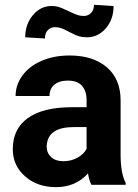

<svg xmlns="http://www.w3.org/2000/svg" viewBox="-20 -769 576 799"><path d="M452.6 -743.7Q452.6 -688.5 420.4 -651.1Q388.2 -613.8 341.8 -613.8Q323.2 -613.8 308.8 -617.9Q294.4 -622.1 269 -635.7Q243.7 -649.4 232.4 -652.6Q221.2 -655.8 208 -655.8Q190.9 -655.8 179 -643.6Q167 -631.3 167 -608.9L85 -613.8Q85 -668 116.9 -706.1Q148.9 -744.1 195.3 -744.1Q210 -744.1 222.9 -740.5Q235.8 -736.8 265.1 -722.7Q294.4 -708.5 305.7 -705.6Q316.9 -702.6 329.1 -702.6Q346.2 -702.6 358.6 -714.6Q371.1 -726.6 371.1 -749ZM360.4 0Q350.6 -19 346.2 -47.4Q294.9 9.8 212.9 9.8Q135.3 9.8 84.2 -35.2Q33.2 -80.1 33.2 -148.4Q33.2 -232.4 95.5 -277.3Q157.7 -322.3 275.4 -322.8H340.3V-353Q340.3 -389.6 321.5 -411.6Q302.7 -433.6 262.2 -433.6Q226.6 -433.6 206.3 -416.5Q186 -399.4 186 -369.6H44.9Q44.9 -415.5 73.2 -454.6Q101.6 -493.7 153.3 -515.9Q205.1 -538.1 269.5 -538.1Q367.2 -538.1 424.6 -489Q481.9 -439.9 481.9 -351.1V-122.1Q482.4 -46.9 502.9 -8.3V0ZM243.7 -98.1Q274.9 -98.1 301.3 -112.1Q327.6 -126 340.3 -149.4V-240.2H287.6Q181.6 -240.2 174.8 -167L174.3 -158.7Q174.3 -132.3 192.9 -115.2Q211.4 -98.1 243.7 -98.1Z"/></svg>

Font: TypoPRO Roboto
Style: Bold
Weight: 700
Designer: Google
Version: Version 2.136; 2016